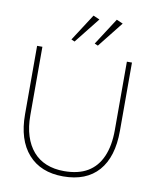

<svg xmlns="http://www.w3.org/2000/svg" viewBox="-85 -813 728 893"><g transform="rotate(10 279.0 -366.5)"><path d="M274 14Q168 14 109 -52.5Q50 -119 50 -240V-563H75V-240Q75 -185 88.5 -142.5Q102 -100 127.5 -70.5Q153 -41 190 -26Q227 -11 274 -11Q341 -11 385 -37Q429 -63 451.5 -114.5Q474 -166 474 -240V-563H498V-240Q498 -117 440.5 -51.5Q383 14 274 14ZM202 -620 284 -747 314 -734 218 -613ZM312 -620 394 -747 424 -734 328 -613Z"/></g></svg>

Font: Darker Grotesque Light
Style: Regular
Weight: 300
Designer: Gabriel Lam
Foundry: TypeRant
Version: Version 1.000;gftools[0.9.28]